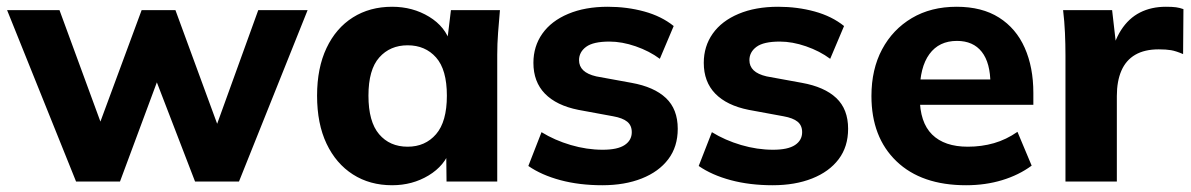

<svg xmlns="http://www.w3.org/2000/svg" viewBox="-20 -537 3522 568"><path d="M205 0 1 -507H156L290 -142H264L399 -507H499L633 -142H612L744 -507H890L687 0H557L413 -374H474L335 0Z M1140 11Q1074 11 1024 -21Q974 -53 946 -112Q918 -171 918 -254Q918 -336 946 -395Q974 -454 1024 -485.5Q1074 -517 1140 -517Q1201 -517 1249.5 -487.5Q1298 -458 1313 -408H1302L1314 -507H1459Q1456 -474 1453.5 -440.5Q1451 -407 1451 -375V0H1301L1300 -95H1312Q1296 -47 1248 -18Q1200 11 1140 11ZM1186 -103Q1238 -103 1270 -140Q1302 -177 1302 -254Q1302 -331 1270 -367Q1238 -403 1186 -403Q1134 -403 1102 -367Q1070 -331 1070 -254Q1070 -177 1101.5 -140Q1133 -103 1186 -103Z M1762 11Q1694 11 1638 -4Q1582 -19 1543 -46L1582 -146Q1621 -122 1668.5 -108Q1716 -94 1763 -94Q1807 -94 1828 -108Q1849 -122 1849 -146Q1849 -166 1835.5 -177Q1822 -188 1794 -193L1691 -212Q1626 -225 1592 -260Q1558 -295 1558 -351Q1558 -400 1584.5 -437.5Q1611 -475 1661 -496Q1711 -517 1778 -517Q1835 -517 1886 -503Q1937 -489 1973 -460L1932 -363Q1901 -386 1860.5 -400Q1820 -414 1783 -414Q1735 -414 1714 -398.5Q1693 -383 1693 -359Q1693 -341 1705.5 -329Q1718 -317 1744 -311L1848 -292Q1915 -280 1950 -247Q1985 -214 1985 -156Q1985 -103 1957 -66Q1929 -29 1878.5 -9Q1828 11 1762 11Z M2266 11Q2198 11 2142 -4Q2086 -19 2047 -46L2086 -146Q2125 -122 2172.5 -108Q2220 -94 2267 -94Q2311 -94 2332 -108Q2353 -122 2353 -146Q2353 -166 2339.5 -177Q2326 -188 2298 -193L2195 -212Q2130 -225 2096 -260Q2062 -295 2062 -351Q2062 -400 2088.5 -437.5Q2115 -475 2165 -496Q2215 -517 2282 -517Q2339 -517 2390 -503Q2441 -489 2477 -460L2436 -363Q2405 -386 2364.5 -400Q2324 -414 2287 -414Q2239 -414 2218 -398.5Q2197 -383 2197 -359Q2197 -341 2209.5 -329Q2222 -317 2248 -311L2352 -292Q2419 -280 2454 -247Q2489 -214 2489 -156Q2489 -103 2461 -66Q2433 -29 2382.5 -9Q2332 11 2266 11Z M2838 11Q2706 11 2632 -60Q2558 -131 2558 -253Q2558 -332 2589.5 -391Q2621 -450 2677.5 -483.5Q2734 -517 2810 -517Q2885 -517 2935.5 -485Q2986 -453 3011.5 -395.5Q3037 -338 3037 -262V-227H2682V-302H2927L2910 -288Q2910 -351 2884.5 -383.5Q2859 -416 2811 -416Q2758 -416 2729.5 -377Q2701 -338 2701 -265V-249Q2701 -175 2737.5 -139Q2774 -103 2843 -103Q2884 -103 2920.5 -113.5Q2957 -124 2990 -147L3032 -47Q2994 -19 2944.5 -4Q2895 11 2838 11Z M3132 0V-373Q3132 -406 3130.5 -440Q3129 -474 3125 -507H3270L3287 -359H3264Q3274 -413 3296.5 -448Q3319 -483 3352.5 -500Q3386 -517 3429 -517Q3448 -517 3459 -515.5Q3470 -514 3481 -510L3480 -377Q3459 -386 3444.5 -388.5Q3430 -391 3408 -391Q3366 -391 3338.5 -375Q3311 -359 3297.5 -328Q3284 -297 3284 -253V0Z"/></svg>

Font: Mulish ExtraLight ExtraBold
Style: Regular
Weight: 800
Version: Version 3.603